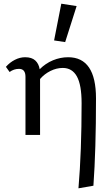

<svg xmlns="http://www.w3.org/2000/svg" viewBox="-20 -731 602 1040"><path d="M500 -198Q500 81 486 275L405 289Q422 90 422 -172Q422 -271 396.5 -317Q371 -363 320 -363Q286 -363 253 -346.5Q220 -330 197 -303V0H118V-315Q118 -358 83 -358Q55 -358 32 -341L12 -369Q33 -393 60.5 -407Q88 -421 116 -421Q152 -421 171 -403.5Q190 -386 195 -356Q227 -388 267 -404.5Q307 -421 349 -421Q500 -421 500 -198ZM273 -512 312 -711 395 -698 333 -503Z"/></svg>

Font: Ysabeau Medium
Style: Regular
Weight: 500
Designer: Christian Thalmann (Catharsis Fonts)
Version: Version 0.003